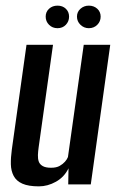

<svg xmlns="http://www.w3.org/2000/svg" viewBox="-20 -654 421 681"><path d="M118 7Q81 7 59.5 -2.5Q38 -12 28.5 -30Q19 -48 18.5 -71.5Q18 -95 22 -124L74 -495H168L117 -131Q115 -117 114.5 -104Q114 -91 117.5 -81Q121 -71 131.5 -65Q142 -59 161 -59Q180 -59 191.5 -65.5Q203 -72 210.5 -80.5Q218 -89 221 -97L277 -495H371L302 0H222L223 -57Q208 -26 178.5 -9.5Q149 7 118 7ZM184 -554Q166 -554 154 -566Q142 -578 142 -595Q142 -612 154 -623Q166 -634 184 -634Q202 -634 213.5 -623Q225 -612 225 -595Q225 -578 213.5 -566Q202 -554 184 -554ZM295 -554Q278 -554 265.5 -566Q253 -578 253 -595Q253 -612 265.5 -623Q278 -634 295 -634Q313 -634 325 -623Q337 -612 337 -595Q337 -578 325 -566Q313 -554 295 -554Z"/></svg>

Font: Alumni Sans SemiBold
Style: Italic
Weight: 600
Italic angle: -8°
Version: Version 1.016